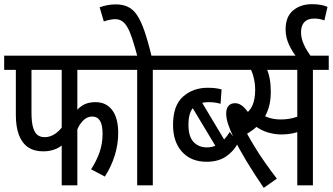

<svg xmlns="http://www.w3.org/2000/svg" viewBox="-20 -889 1597 921"><path d="M351 -554V-313L336 -341Q350 -367 375 -383Q400 -399 438 -399Q490 -399 518.5 -360.5Q547 -322 547 -251Q547 -197 530.5 -143.5Q514 -90 483 -42L417 -77Q443 -117 457.5 -158.5Q472 -200 472 -246Q472 -290 459.5 -310Q447 -330 422 -330Q397 -330 377 -309Q357 -288 346 -255L351 -293V0H276V-238L298 -214Q280 -189 251.5 -176Q223 -163 187 -163Q144 -163 115 -182.5Q86 -202 71 -241Q56 -280 56 -338V-554H0V-622H597V-554ZM131 -554V-350Q131 -304 138.5 -278Q146 -252 160 -241.5Q174 -231 194 -231Q224 -231 250 -251Q276 -271 292 -302L276 -252V-554Z M713 -554V0H638V-554H574V-622H789V-554ZM640 -615Q626 -668 614.5 -703Q603 -738 591 -758.5Q579 -779 565 -788Q551 -797 533 -797Q520 -797 506 -794Q492 -791 478 -786L458 -854Q477 -861 496.5 -864.5Q516 -868 535 -868Q568 -868 593 -856.5Q618 -845 637 -817Q656 -789 673 -740Q690 -691 708 -615Z M971 -113Q897 -113 853.5 -160.5Q810 -208 810 -290Q810 -383 858 -425.5Q906 -468 976 -468Q996 -468 1012.5 -466Q1029 -464 1043 -460L1038 -391Q1026 -395 1011 -397Q996 -399 982 -399Q936 -399 910 -375.5Q884 -352 884 -290Q884 -234 908.5 -208Q933 -182 972 -182Q999 -182 1020 -193Q1041 -204 1056.5 -221.5Q1072 -239 1082 -256L1122 -203Q1100 -162 1063 -137.5Q1026 -113 971 -113ZM1029 -163 886 -401 933 -424 1064 -205ZM777 -554V-622H1076V-554Z M1245 12Q1198 -57 1161.5 -117.5Q1125 -178 1102 -226Q1083 -266 1074 -294Q1065 -322 1065 -345Q1065 -368 1076 -381Q1087 -394 1108 -394Q1128 -394 1146.5 -377.5Q1165 -361 1183 -331L1145 -335Q1176 -351 1190 -381.5Q1204 -412 1204 -458Q1204 -489 1196.5 -518.5Q1189 -548 1178 -565L1222 -554H1033V-622H1353V-554H1229L1257 -566Q1269 -538 1274 -510Q1279 -482 1279 -448Q1279 -406 1269 -373Q1259 -340 1241 -314L1227 -297Q1212 -280 1193 -266Q1174 -252 1152 -240L1160 -257Q1178 -224 1201 -186Q1224 -148 1251.5 -109Q1279 -70 1308 -32ZM1328 -244Q1299 -244 1265.5 -253.5Q1232 -263 1201 -287L1221 -347Q1250 -330 1274 -323Q1298 -316 1327 -316Q1359 -316 1387.5 -323.5Q1416 -331 1444 -348V-272Q1418 -257 1389 -250.5Q1360 -244 1328 -244ZM1406 0V-554H1334V-622H1557V-554H1481V0Z M1403 -615Q1382 -641 1366 -675.5Q1350 -710 1350 -748Q1350 -809 1386 -839Q1422 -869 1477 -869Q1500 -869 1519 -865.5Q1538 -862 1551 -856L1536 -791Q1524 -796 1511.5 -798Q1499 -800 1487 -800Q1456 -800 1440 -783Q1424 -766 1424 -735Q1424 -705 1438 -674.5Q1452 -644 1475 -615Z"/></svg>

Font: Noto Sans Devanagari ExtraCondensed
Style: Regular
Weight: 400
Width: 2
Designer: Jelle Bosma - Monotype Design Team
Foundry: Monotype Imaging Inc.
Version: Version 2.006